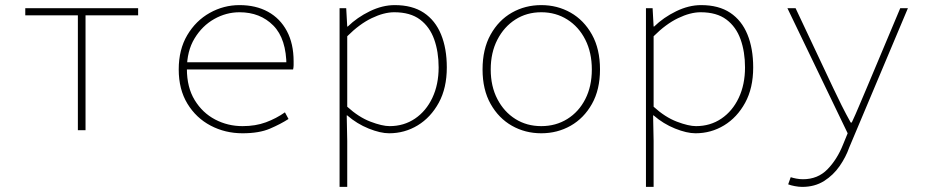

<svg xmlns="http://www.w3.org/2000/svg" viewBox="-20 -510 3640 752"><path d="M285 0V-450H79V-478H521V-450H315V0Z M930 12Q862 12 805 -18Q748 -48 714 -104Q680 -160 680 -238Q680 -316 713.5 -372.5Q747 -429 801.5 -459.5Q856 -490 918 -490Q982 -490 1029.5 -464Q1077 -438 1103.5 -388.5Q1130 -339 1130 -270Q1130 -263 1130 -255Q1130 -247 1128 -238H690V-266H1120L1102 -250Q1102 -358 1050.5 -410Q999 -462 918 -462Q866 -462 819 -435.5Q772 -409 742 -359.5Q712 -310 712 -240Q712 -168 742.5 -118Q773 -68 822.5 -42Q872 -16 930 -16Q981 -16 1021.5 -31Q1062 -46 1096 -70L1110 -44Q1079 -24 1037 -6Q995 12 930 12Z M1310 222V-478H1336L1340 -406H1342Q1379 -442 1428.5 -466Q1478 -490 1526 -490Q1595 -490 1640 -460Q1685 -430 1707.5 -375Q1730 -320 1730 -246Q1730 -165 1698.5 -107.5Q1667 -50 1616 -19Q1565 12 1504 12Q1470 12 1424 -6.5Q1378 -25 1340 -58H1338L1340 42V222ZM1506 -16Q1562 -16 1605.5 -45.5Q1649 -75 1673.5 -127Q1698 -179 1698 -246Q1698 -307 1680.5 -356Q1663 -405 1625 -433.5Q1587 -462 1524 -462Q1484 -462 1436 -439Q1388 -416 1340 -368V-92Q1385 -51 1431 -33.5Q1477 -16 1506 -16Z M2100 12Q2037 12 1985 -17.5Q1933 -47 1901.5 -103Q1870 -159 1870 -238Q1870 -318 1901.5 -374.5Q1933 -431 1985 -460.5Q2037 -490 2100 -490Q2163 -490 2215 -460.5Q2267 -431 2298.5 -374.5Q2330 -318 2330 -238Q2330 -159 2298.5 -103Q2267 -47 2215 -17.5Q2163 12 2100 12ZM2100 -16Q2157 -16 2202 -44Q2247 -72 2272.5 -122Q2298 -172 2298 -238Q2298 -304 2272.5 -354.5Q2247 -405 2202 -433.5Q2157 -462 2100 -462Q2043 -462 1998.5 -433.5Q1954 -405 1928 -354.5Q1902 -304 1902 -238Q1902 -172 1928 -122Q1954 -72 1998.5 -44Q2043 -16 2100 -16Z M2510 222V-478H2536L2540 -406H2542Q2579 -442 2628.5 -466Q2678 -490 2726 -490Q2795 -490 2840 -460Q2885 -430 2907.5 -375Q2930 -320 2930 -246Q2930 -165 2898.5 -107.5Q2867 -50 2816 -19Q2765 12 2704 12Q2670 12 2624 -6.5Q2578 -25 2540 -58H2538L2540 42V222ZM2706 -16Q2762 -16 2805.5 -45.5Q2849 -75 2873.5 -127Q2898 -179 2898 -246Q2898 -307 2880.5 -356Q2863 -405 2825 -433.5Q2787 -462 2724 -462Q2684 -462 2636 -439Q2588 -416 2540 -368V-92Q2585 -51 2631 -33.5Q2677 -16 2706 -16Z M3122 222Q3109 222 3093 219Q3077 216 3067 212L3077 184Q3086 187 3099 189.5Q3112 192 3125 192Q3183 192 3221 153Q3259 114 3282 56L3300 12L3064 -478H3096L3244 -164Q3258 -134 3276 -98Q3294 -62 3312 -30H3316Q3331 -62 3346 -98Q3361 -134 3374 -164L3506 -478H3536L3306 68Q3293 105 3268.5 140.5Q3244 176 3207.5 199Q3171 222 3122 222Z"/></svg>

Font: Source Code Pro ExtraLight
Style: Regular
Weight: 200
Monospace: yes
Designer: Paul D. Hunt, Teo Tuominen
Foundry: Adobe
Version: Version 1.026;hotconv 1.1.0;makeotfexe 2.6.0